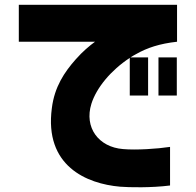

<svg xmlns="http://www.w3.org/2000/svg" viewBox="-20 -718 814 796"><path d="M637 -322H713V-480H637ZM58 -545H374C351 -528 324 -506 294 -472C247 -419 206 -358 195 -270C163 -30 339 44 478 56C515 59 607 61 685 51V-109C633 -101 544 -95 490 -100C389 -108 328 -189 359 -288C380 -354 439 -426 518 -478V-322H594V-480H521C528 -485 536 -489 543 -493C590 -520 642 -537 714 -545V-698H58Z"/></svg>

Font: コーポレート・ロゴ ver3 Bold
Style: Regular
Weight: 700
Designer: [KANA_main] LOGOTYPE.JP [Source Han Sans] Ryoko NISHIZUKA 西塚涼子 (kana, bopomofo & ideographs); Paul D. Hunt (Latin, Greek
Version: Version 12.001;FEAKit 1.0